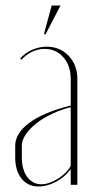

<svg xmlns="http://www.w3.org/2000/svg" viewBox="-20 -669 335 695"><path d="M35 -141Q35 -187 87 -225Q139 -263 236 -287V-383Q236 -431 209.5 -461.5Q183 -492 141 -492Q118 -492 96 -481.5Q74 -471 58 -453L53 -457Q70 -477 96 -488.5Q122 -500 149 -500Q197 -500 228.5 -467Q260 -434 260 -383V0H236V-55H234Q216 -29 183.5 -11.5Q151 6 119 6Q81 6 58 -22.5Q35 -51 35 -100ZM130 -2Q144 -2 159.5 -7.5Q175 -13 189.5 -22Q204 -31 216.5 -43Q229 -55 236 -69V-281Q200 -272 167.5 -256.5Q135 -241 111 -222Q87 -203 73 -182Q59 -161 59 -141V-100Q59 -55 78.5 -28.5Q98 -2 130 -2ZM139 -545 167 -649H199L145 -545Z"/></svg>

Font: Moniqa Thin Display
Style: Regular
Weight: 100
Designer: Rajesh Rajput
Foundry: Rajesh Rajput
Version: Version 1.000